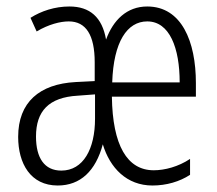

<svg xmlns="http://www.w3.org/2000/svg" viewBox="-20 -562 668 592"><path d="M434 -542C371 -542 329 -500 307 -440C295 -509 257 -542 194 -542C149 -542 107 -528 74 -507L93 -465C130 -487 166 -496 192 -496C245 -496 272 -454 272 -370V-312L213 -309C102 -303 36 -247 36 -140C36 -58 74 10 158 10C228 10 275 -35 297 -117C319 -44 371 10 450 10C493 10 534 -2 566 -23V-72C530 -48 488 -37 454 -37C372 -37 327 -114 325 -264H584V-306C584 -434 540 -542 434 -542ZM434 -496C503 -496 534 -414 534 -308H326C330 -433 372 -496 434 -496ZM220 -267 273 -271V-196C273 -103 237 -36 169 -36C117 -36 91 -75 91 -141C91 -219 130 -262 220 -267Z"/></svg>

Font: Noto Sans Devanagari ExtraCondensed Light
Style: Regular
Weight: 300
Width: 2
Designer: Jelle Bosma - Monotype Design Team
Foundry: Monotype Imaging Inc.
Version: Version 2.004